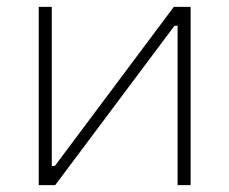

<svg xmlns="http://www.w3.org/2000/svg" viewBox="-20 -540 669 560"><path d="M93 0H141L489 -465H498V0H536V-520H487L140 -56H131V-520H93Z"/></svg>

Font: Fixel Display ExtraLight
Style: Regular
Weight: 200
Designer: AlfaBravo + MacPaw
Foundry: Kyrylo Tkachov, Marchela Mozhyna, Serhii Makarenko, Maria Weinstein, Zakhar Kryvoshyya
Version: Version 1.211